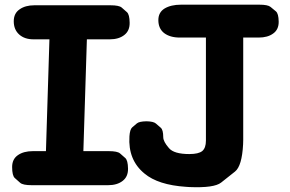

<svg xmlns="http://www.w3.org/2000/svg" viewBox="-20 -755 1215 804"><path d="M62 -715.8Q37.6 -699.2 37.6 -666Q37.6 -630.9 60.5 -610.4Q83 -590.3 120.1 -590.3H187L172.4 -122.1H117.7Q79.1 -122.1 55.2 -105.5Q30.8 -88.9 30.8 -55.7Q30.8 -19.5 42 -9.5Q53.2 0.5 64.5 10.5Q75.7 20.5 113.3 20.5H432.6Q470.7 20.5 493.7 2.4Q516.6 -15.1 516.1 -48.8Q515.6 -83.5 504.6 -93.3Q493.7 -103 482.7 -112.5Q471.7 -122.1 435.5 -122.1H329.1L343.8 -590.3H439.5Q477.5 -590.3 500.5 -608.4Q523.4 -626 522.9 -659.7Q522.5 -694.3 511.5 -704.1Q500.5 -713.9 489.5 -723.4Q478.5 -732.9 442.4 -732.9H124Q85.9 -732.9 62 -715.8ZM668.9 -719.2Q643.1 -703.1 643.1 -670.9Q643.1 -635.7 667 -616.7Q691.9 -597.7 732.9 -597.7H842.3V-166Q842.3 -135.7 827.1 -122.6Q811.5 -109.9 772.9 -109.9Q708.5 -109.9 687.5 -134.8Q663.6 -162.1 663.6 -180.7Q663.6 -210.9 653.3 -220Q643.1 -229 632.8 -237.8Q622.6 -246.6 593.3 -247.1Q563 -246.6 553.2 -238.3Q543.5 -230 533.7 -221.7Q523.9 -213.4 522 -184.1Q515.6 -85 585 -28.3Q642.1 19.5 758.3 27.3Q765.6 27.8 773.4 28.3Q877 32.7 906 9.5Q935.1 -13.7 964.1 -36.6Q993.2 -59.6 998 -150.9Q998.5 -159.7 998.5 -168.9V-597.7H1063Q1101.1 -597.7 1124 -614.7Q1147.5 -631.3 1147 -664.6Q1146.5 -698.2 1135.3 -707.5Q1124 -716.8 1112.8 -726.1Q1101.6 -735.4 1065.9 -735.4H737.8Q695.8 -735.4 668.9 -719.2Z"/></svg>

Font: Comic Relief
Style: Bold
Weight: 700
Designer: Jeff Davis
Foundry: Loudifier
Version: Version 1.200; ttfautohint (v1.8.4.7-5d5b)